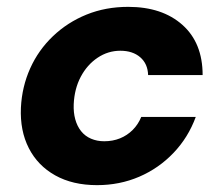

<svg xmlns="http://www.w3.org/2000/svg" viewBox="-20 -528 645 560"><path d="M263 12Q192 12 141 -16.5Q90 -45 64 -96Q38 -147 41 -214Q44 -275 68 -328.5Q92 -382 134.5 -422.5Q177 -463 232.5 -485.5Q288 -508 354 -508Q453 -508 512 -455.5Q571 -403 571 -309H412Q411 -342 389 -361Q367 -380 331 -380Q295 -380 264.5 -359.5Q234 -339 215.5 -304Q197 -269 195 -224Q194 -200 199.5 -180Q205 -160 216.5 -145.5Q228 -131 245.5 -123.5Q263 -116 284 -116Q309 -116 330 -124.5Q351 -133 367 -149Q383 -165 392 -187H551Q529 -127 486 -82Q443 -37 386 -12.5Q329 12 263 12Z"/></svg>

Font: DM Sans 28pt Black
Style: Italic
Weight: 900
Italic angle: -10°
Version: Version 4.004;gftools[0.9.30]